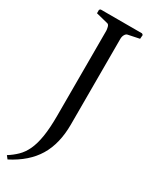

<svg xmlns="http://www.w3.org/2000/svg" viewBox="-273 -731 777 1005"><g transform="rotate(30 115.5 -228.0)"><path d="M174.8 -607.9V-90.8Q174.8 25.4 127.4 103.8Q80.1 182.1 -21 233.9L-35.2 215.8Q-6.3 197.8 17.3 174.8Q41 151.9 57.1 117.4Q73.2 83 81.5 31.5Q89.8 -20 89.8 -96.2V-607.9Q89.8 -615.7 86.4 -629.4Q83 -643.1 74.2 -645L2 -663.1V-684.1L8.8 -689.9H258.8L266.1 -684.1L264.2 -660.2L195.8 -646Q187 -644 180.9 -633.1Q174.8 -622.1 174.8 -607.9Z"/></g></svg>

Font: Aref Ruqaa
Style: Regular
Weight: 400
Designer: Abdullah Aref
Version: Version 1.002